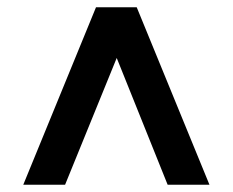

<svg xmlns="http://www.w3.org/2000/svg" viewBox="-20 -648 640 528"><path d="M44 -140 244 -628H356L556 -140H441L298 -496H304L159 -140Z"/></svg>

Font: Nunito Sans 7pt ExtraBold
Style: Regular
Weight: 800
Designer: Vernon Adams
Foundry: Vernon Adams
Version: Version 3.101;gftools[0.9.27]